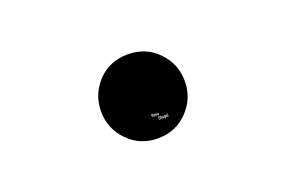

<svg xmlns="http://www.w3.org/2000/svg" viewBox="-42 -234 610 409"><g transform="rotate(-20 262.5 -29.0)"><path d="M299.8 28.8H298.8V22.9H297.9V29.8H299.8ZM295.9 28.8H294.9V25.9H295.9ZM265.6 20H266.6V17.1H268.6V20H269.5V13.2H266.6L265.6 15.1ZM267.1 14.2H268.6V16.1H266.6V15.1ZM272.5 16.1V20H273.4V16.1L272.9 15.1H270.5V20H271.5V16.1ZM276.4 16.1V20H277.3V16.1L276.9 15.1H274.4V20H275.4V16.1ZM279.3 18.1H280.3V19H279.3ZM278.8 20H281.2V16.1L280.8 15.1H278.3V16.1H280.3V17.1H278.8L278.3 18.1V19ZM284.2 25.9V29.8H285.2V25.9L284.7 24.9H283.2V22.9H282.2V29.8H283.2V25.9ZM280.8 25.9H278.3V23.9H281.2V22.9H277.8L277.3 23.9V25.9L277.8 26.9H280.3V28.8H277.3V29.8H280.8L281.2 28.8V26.9ZM288.1 28.8H287.1V24.9H286.1V28.8L286.6 29.8H289.1V24.9H288.1ZM291 28.8V25.9H292V28.8ZM290.5 24.9 290 25.9V28.8L290.5 29.8H292V30.8H290V31.7H292.5L293 30.8V24.9ZM294.4 24.9 293.9 25.9V28.8L294.4 29.8H296.4L296.9 28.8V25.9L296.4 24.9ZM357.4 -28.8Q357.4 9.8 330.3 38.1Q303.2 66.4 262.2 66.4Q222.2 66.4 194.8 38.3Q167.5 10.3 167.5 -28.8Q167.5 -67.4 194.1 -95.7Q220.7 -124 262.2 -124Q303.2 -124 330.3 -95.9Q357.4 -67.9 357.4 -28.8Z"/></g></svg>

Font: Anka/Coder Condensed
Style: Bold
Weight: 700
Width: 4
Monospace: yes
Version: Version 001.100